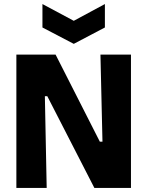

<svg xmlns="http://www.w3.org/2000/svg" viewBox="-20 -930 729 950"><path d="M61 0V-660H255L474 -229H487L477 -660H628V0H447L214 -454H202L211 0ZM190 -910 345 -827 499 -910V-794L345 -713L190 -794Z"/></svg>

Font: Bricolage Grotesque SemiCondensed ExtraBold
Style: Regular
Weight: 800
Width: 4
Designer: Mathieu Triay
Foundry: Atelier Triay
Version: Version 1.001;gftools[0.9.33.dev8+g029e19f]